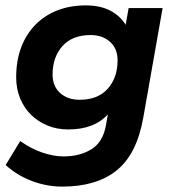

<svg xmlns="http://www.w3.org/2000/svg" viewBox="-20 -500 643 712"><path d="M233 -20Q191 -20 156 -34.5Q121 -49 95 -74.5Q69 -100 54.5 -135.5Q40 -171 40 -213Q40 -276 59 -325.5Q78 -375 112.5 -409.5Q147 -444 194 -462Q241 -480 298 -480Q352 -480 389 -460.5Q426 -441 446 -408L457 -470H583L511 -62Q487 72 412.5 132Q338 192 211 192Q154 192 99 171.5Q44 151 1 112L55 23Q94 51 136 65.5Q178 80 216 80Q276 80 319 53.5Q362 27 373 -36L380 -76Q330 -20 233 -20ZM275 -130Q343 -130 379.5 -171Q416 -212 416 -276Q416 -320 388 -345Q360 -370 316 -370Q248 -370 211.5 -329Q175 -288 175 -224Q175 -180 203 -155Q231 -130 275 -130Z"/></svg>

Font: Celebes
Style: Bold Italic
Weight: 700
Italic angle: -10°
Designer: Anugrah Pasau
Foundry: Lafontype
Version: Version 1.000; ttfautohint (v1.8.4)